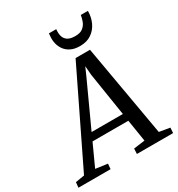

<svg xmlns="http://www.w3.org/2000/svg" viewBox="-289 -1119 1171 1263"><g transform="rotate(-30 297.0 -488.0)"><path d="M-65.5 0 -61.5 -40 6.5 -51.5 344.5 -748H454L575.5 -53.5L656 -40L653.5 0H378.5L380.5 -40L465.5 -51.5L439 -217.5H167L91.5 -52.5L182 -40L178.5 0ZM192.5 -274H430L378.5 -601L373 -670L345 -606.5ZM411 -801.5Q370 -801.5 342.5 -815Q315 -828.5 298.5 -850.8Q282 -873 275.8 -899.8Q269.5 -926.5 272 -953Q273 -959 273 -965Q273 -971 274 -976.5H329.5Q326 -947.5 332.2 -924.2Q338.5 -901 358.5 -887.5Q378.5 -874 416.5 -874Q455 -874 475.2 -890.8Q495.5 -907.5 504.2 -931.2Q513 -955 516 -976.5H570Q570 -930 551.8 -890Q533.5 -850 498.2 -825.8Q463 -801.5 411 -801.5Z"/></g></svg>

Font: Merriweather Light 18pt
Style: Italic
Weight: 400
Italic angle: -7.8°
Version: Version 2.101